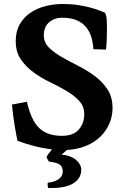

<svg xmlns="http://www.w3.org/2000/svg" viewBox="-20 -742 625 964"><path d="M214 49Q214 43 222 32Q230 21 241 8Q192 2 147 -10Q102 -22 68 -35Q66 -42 62 -63.5Q58 -85 53.5 -111.5Q49 -138 45.5 -166.5Q42 -195 40 -217L115 -231Q126 -184 141 -151.5Q156 -119 177 -99Q198 -79 226 -69.5Q254 -60 291 -60Q348 -60 375.5 -91.5Q403 -123 403 -168Q403 -208 377.5 -235.5Q352 -263 314 -285.5Q276 -308 231 -329.5Q186 -351 148 -379Q110 -407 84.5 -444Q59 -481 59 -536Q59 -585 79.5 -620.5Q100 -656 133.5 -678.5Q167 -701 209.5 -711.5Q252 -722 295 -722Q337 -722 372.5 -716.5Q408 -711 435.5 -703.5Q463 -696 481.5 -688.5Q500 -681 507 -678Q515 -663 516 -641.5Q517 -620 517 -600Q517 -570 516 -542.5Q515 -515 512 -493L449 -495Q447 -527 438.5 -555.5Q430 -584 412 -606Q394 -628 364.5 -640.5Q335 -653 292 -653Q254 -653 227 -630.5Q200 -608 200 -564Q200 -529 225.5 -503.5Q251 -478 289.5 -456Q328 -434 372.5 -411.5Q417 -389 455.5 -360.5Q494 -332 519.5 -293.5Q545 -255 545 -200Q545 -158 529 -121Q513 -84 483.5 -55.5Q454 -27 411.5 -9.5Q369 8 316 11L289 35Q312 36 330.5 43Q349 50 361.5 60.5Q374 71 381 84Q388 97 388 109Q388 135 375.5 153Q363 171 341 182.5Q319 194 289 198.5Q259 203 223 202Q221 202 220 194Q219 186 219 182Q219 175 222 175Q235 174 248 170Q261 166 271.5 159.5Q282 153 288.5 143Q295 133 295 118Q295 95 280 84.5Q265 74 234 71Q226 70 224 67Q222 64 216 53Z"/></svg>

Font: Lusitana
Style: Bold
Weight: 700
Designer: Ana Paula Megda
Foundry: Ana Paula Megda
Version: Version 1.000; ttfautohint (v1.1) -l 8 -r 50 -G 200 -x 14 -D